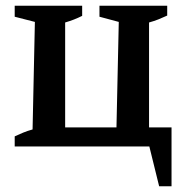

<svg xmlns="http://www.w3.org/2000/svg" viewBox="-20 -508 642 666"><path d="M497 -66H575V138H532L498 0H31V-35Q46 -42 60.5 -48Q75 -54 93 -59L101 -432L31 -450V-488H265V-453Q251 -446 237 -440.5Q223 -435 206 -430V-66H384L392 -432L325 -450V-488H560V-454Q545 -447 530 -441Q515 -435 497 -430Z"/></svg>

Font: Piazzolla 24pt SemiBold
Style: Regular
Weight: 600
Designer: Juan Pablo del Peral
Foundry: Huerta Tipografica
Version: Version 2.005